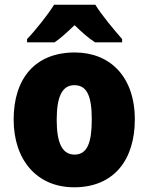

<svg xmlns="http://www.w3.org/2000/svg" viewBox="-20 -786 633 816"><path d="M385 -766H210C184 -724 129 -655 95 -620V-606H212C240 -625 264 -648 297 -679C329 -648 355 -625 384 -606H499V-620C463 -661 413 -721 385 -766ZM553 -278C553 -461 447 -563 298 -563C129 -563 38 -452 38 -278C38 -107 136 10 295 10C466 10 553 -109 553 -278ZM221 -277C221 -375 244 -424 296 -424C351 -424 370 -375 370 -278C370 -180 351 -129 297 -129C243 -129 221 -181 221 -277Z"/></svg>

Font: Noto Sans Sinhala SemiCondensed Black
Style: Regular
Weight: 900
Width: 4
Designer: Jelle Bosma - Monotype Design Team
Foundry: Monotype Imaging Inc.
Version: Version 2.006